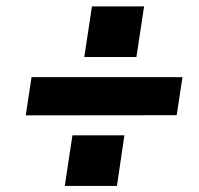

<svg xmlns="http://www.w3.org/2000/svg" viewBox="-20 -672 638 615"><path d="M250 -489.5 274.5 -651.5H441.5L417 -489.5ZM62.5 -302.5 81 -425H564.5L546 -303ZM187.5 -76.5 212 -238.5H378.5L354.5 -76.5Z"/></svg>

Font: Public Sans ExtraBold
Style: Italic
Weight: 800
Italic angle: -8°
Designer: The Public Sans project authors (U.S. Web Design System). Libre Franklin designed by Pablo Impallari and Rodrigo Fuenzal
Version: Version 1.007; ttfautohint (v1.8.1) -l 8 -r 50 -G 200 -x 14 